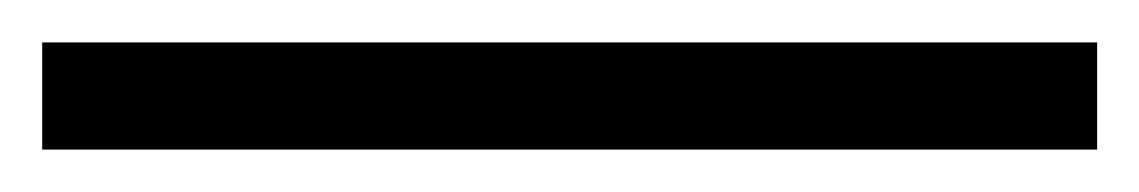

<svg xmlns="http://www.w3.org/2000/svg" viewBox="-20 16 540 91"><path d="M0 86.9H500V36.1H0Z"/></svg>

Font: Batang
Style: Regular
Weight: 400
Version: Version 2.21